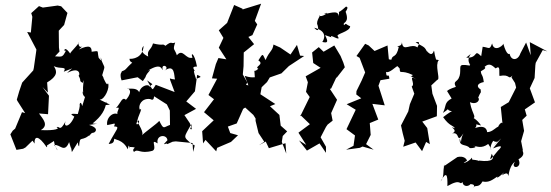

<svg xmlns="http://www.w3.org/2000/svg" viewBox="-20 -794 2982 1039"><path d="M270 -481 302 -515 299 -537 298 -628 327 -659 345 -724 311 -760 292 -764 212 -753 191 -761 149 -723 155 -703 147 -618 127 -621 177 -526 176 -517 163 -426 160 -413 100 -347 84 -300 71 -255 74 -248 116 -182 99 -187 62 -98 49 -87 36 -67 69 17 105 11 118 4 156 -33 167 -17C165 -60 188 -63 233 3C244 -18 210 10 272 -31C277 13 311 44 274 -9C304 -15 329 38 354 -25C372 40 359 -27 369 29C420 -54 392 -16 408 -2C413 -71 419 -16 477 -75C443 -34 467 -76 486 -76C490 -75 525 -98 462 -118C528 -129 520 -120 481 -126C529 -165 550 -198 557 -248C557 -233 509 -219 575 -228L519 -255C547 -253 577 -324 564 -344C558 -316 533 -398 527 -391C545 -353 544 -371 533 -387C550 -451 550 -410 523 -484C532 -472 539 -451 514 -481C504 -524 520 -519 476 -514C476 -539 467 -555 406 -526C457 -572 405 -509 404 -565C415 -562 358 -511 360 -504C318 -565 325 -487 343 -534C315 -468 313 -493 254 -489ZM201 -90C245 -117 214 -148 191 -180L240 -176L245 -276L210 -323L239 -293L235 -348C291 -381 291 -408 271 -436C308 -418 344 -438 325 -406C393 -431 373 -431 343 -399C424 -442 411 -373 404 -387C425 -349 403 -362 427 -345C441 -385 424 -337 431 -284C429 -319 420 -282 440 -269L425 -220C416 -253 411 -229 411 -229C416 -202 380 -143 416 -176C348 -182 364 -175 382 -163C358 -103 319 -103 336 -139C301 -74 302 -117 286 -105C307 -99 281 -86 201 -90Z M1007 -128 978 -171 1041 -205 988 -245 1035 -300 1047 -389C1081 -374 1060 -378 1041 -366C1029 -402 1021 -432 1047 -394C1017 -431 1022 -433 1046 -434C1031 -514 1009 -510 1022 -482C984 -470 971 -535 937 -495C925 -533 913 -519 928 -564C903 -553 914 -577 875 -546C857 -561 869 -544 808 -559C797 -520 774 -525 782 -488C747 -505 739 -524 757 -546C754 -479 695 -474 681 -476C679 -449 730 -445 707 -465C649 -415 669 -418 635 -407C656 -407 619 -412 638 -359L725 -376L753 -355L767 -376C774 -404 811 -424 779 -411C855 -458 853 -418 861 -415C848 -456 905 -433 869 -411C929 -453 921 -381 927 -364C884 -368 902 -379 900 -363L925 -296L823 -335C800 -301 812 -300 776 -359C824 -325 797 -347 792 -322C784 -350 714 -320 737 -263C745 -336 668 -306 668 -317C713 -301 646 -236 661 -255C640 -270 637 -243 608 -209C644 -223 598 -179 622 -173C596 -194 553 -159 560 -117C599 -123 608 -135 597 -110C633 -108 611 -99 568 -15C613 -17 587 -53 606 -40C658 -26 668 11 672 14C677 -36 686 30 678 1C740 4 686 5 705 28C728 8 736 41 805 22C834 9 788 -47 833 -18C823 -66 884 -69 886 -35C846 5 884 -26 885 -14L914 -27L931 -29L1022 -20L1025 28C1041 -27 1030 -2 1017 -15C968 -58 975 -47 1015 -122C1027 -70 996 -106 1017 -104ZM728 -159C752 -218 743 -201 736 -201C727 -223 746 -264 792 -258C806 -251 812 -253 814 -273L883 -229L899 -196L900 -118C863 -105 867 -90 842 -140C828 -123 766 -81 745 -59C766 -73 725 -125 724 -139C743 -152 726 -110 718 -124Z M1307 -212 1351 -172 1363 -153V-140L1379 -74L1410 -27L1381 -8L1418 -28L1435 8L1525 -19L1529 37L1505 -26L1510 -58L1534 -83L1499 -114L1492 -172L1441 -219L1470 -231L1389 -284L1396 -322L1425 -350L1440 -375L1503 -397L1557 -450L1538 -433L1626 -491L1604 -493L1587 -551L1552 -499L1496 -537L1460 -553C1454 -515 1440 -522 1417 -469C1400 -501 1405 -511 1378 -467C1414 -445 1353 -433 1378 -422C1349 -394 1357 -435 1359 -376C1294 -370 1295 -415 1324 -332C1289 -344 1276 -316 1309 -330L1318 -348L1294 -391L1298 -436L1299 -510L1355 -555L1324 -594L1346 -604L1372 -662L1359 -681L1393 -774L1293 -743L1292 -747L1247 -767C1234 -735 1222 -703 1209 -670L1164 -630L1189 -589L1164 -536L1205 -473L1162 -480L1148 -447L1127 -370L1155 -368L1108 -280L1138 -257L1084 -187L1147 -134L1144 -150L1074 -84L1079 -18L1092 -37L1150 25L1155 6L1230 -26L1268 -62L1226 -74L1213 -109L1261 -126L1296 -205Z M1744 0 1715 -51 1744 -107 1753 -120 1780 -141 1772 -182 1804 -254 1765 -313 1772 -315 1802 -379 1800 -371 1846 -430 1838 -455 1823 -491 1789 -548 1731 -514 1705 -539 1669 -510 1675 -453 1715 -427 1634 -381 1646 -349 1636 -297 1656 -269 1605 -165 1604 -173 1657 -122 1595 -76 1637 -10 1598 -34 1641 21 1709 -18 1744 33ZM1774 -592C1756 -617 1830 -563 1808 -597C1794 -611 1874 -621 1875 -652C1848 -662 1856 -672 1842 -658C1830 -677 1876 -665 1849 -734C1821 -695 1881 -758 1852 -758C1789 -701 1824 -756 1812 -705C1815 -745 1757 -718 1733 -719C1774 -739 1722 -695 1706 -710C1723 -716 1687 -684 1698 -657C1690 -687 1721 -599 1680 -644C1755 -626 1734 -580 1724 -567C1754 -560 1758 -566 1739 -604Z M2143 -423C2144 -388 2148 -420 2214 -388C2201 -370 2175 -403 2234 -363C2182 -397 2232 -338 2208 -326L2222 -287L2198 -230L2185 -172L2196 -204L2150 -115C2156 -87 2162 -59 2170 -32L2162 0L2229 -23L2264 24L2286 -26L2306 -14L2292 -101L2265 -136L2344 -165L2345 -221L2320 -287L2314 -332L2343 -359C2343 -365 2328 -347 2350 -364C2360 -375 2334 -441 2353 -467C2372 -465 2308 -485 2349 -451C2329 -492 2333 -512 2328 -520C2313 -469 2276 -545 2295 -507C2275 -544 2282 -534 2229 -565C2271 -576 2227 -530 2242 -535C2206 -567 2160 -506 2155 -566C2154 -533 2113 -552 2138 -540C2124 -475 2104 -502 2098 -471C2064 -470 2062 -514 2087 -443L2077 -548L2007 -518L1975 -548L1956 -557L1909 -491L1926 -481L1956 -402L1937 -358L1909 -301L1908 -283L1935 -262L1856 -230L1905 -200L1855 -95L1901 -61L1893 -5L1853 16L1927 6L1942 -1L2002 16L1961 -14L1986 -64L1981 -128L2027 -147L1995 -232L2062 -224L2028 -330L2039 -360L2087 -368C2084 -408 2071 -361 2069 -405C2086 -395 2124 -436 2131 -436Z M2692 -45 2648 9C2682 -5 2709 -11 2675 21C2625 82 2629 77 2641 38C2656 62 2651 85 2572 75C2572 88 2593 75 2537 70C2507 103 2550 110 2533 59C2522 81 2461 102 2507 76C2505 64 2487 48 2455 56L2380 107L2393 85C2369 117 2391 159 2364 188C2396 129 2403 151 2401 213C2479 168 2464 212 2483 191C2486 221 2522 216 2529 197C2483 209 2571 190 2538 225C2550 200 2569 229 2591 188C2626 196 2646 178 2672 161C2672 161 2658 184 2708 139C2677 176 2717 131 2728 149C2735 181 2727 110 2767 81C2737 123 2812 120 2785 66C2796 55 2797 34 2775 73C2840 45 2796 13 2810 21L2800 -30L2816 -86L2806 -145L2830 -168L2820 -202L2875 -240L2847 -316L2873 -372L2877 -440L2879 -454L2917 -523L2942 -516L2847 -566L2852 -495L2827 -564L2796 -505C2783 -465 2745 -464 2738 -503C2738 -503 2723 -487 2703 -560C2713 -555 2654 -504 2643 -559C2629 -521 2628 -537 2592 -541L2584 -490C2541 -532 2571 -478 2503 -482C2563 -529 2491 -486 2525 -443C2519 -449 2523 -439 2523 -439C2447 -451 2481 -434 2466 -376V-398C2470 -345 2425 -364 2447 -324C2381 -303 2405 -293 2397 -305L2424 -261C2382 -239 2396 -220 2377 -183C2436 -222 2377 -200 2426 -192C2422 -191 2406 -182 2378 -160C2413 -110 2430 -118 2442 -100C2393 -117 2469 -91 2427 -72C2473 -83 2446 -10 2488 -72C2467 -36 2481 -1 2468 -45C2463 3 2501 -17 2521 6C2520 11 2578 4 2540 -6C2561 -2 2585 12 2622 -15C2659 37 2615 19 2649 -32C2676 -14 2691 -50 2651 -6ZM2748 -375 2767 -345 2773 -320 2733 -241 2690 -215 2699 -126C2695 -145 2651 -88 2688 -82C2683 -143 2660 -79 2616 -79C2616 -79 2616 -124 2551 -101C2571 -123 2536 -125 2583 -115C2569 -139 2520 -184 2517 -143C2572 -160 2537 -163 2523 -241C2572 -220 2586 -274 2555 -266L2562 -251C2588 -319 2582 -278 2581 -310C2556 -325 2562 -343 2598 -350C2592 -396 2585 -381 2582 -408C2584 -411 2617 -424 2602 -432C2628 -456 2643 -440 2662 -424C2691 -445 2679 -402 2683 -383C2743 -395 2728 -359 2753 -385Z"/></svg>

Font: Asimov Aggro
Style: CondIt
Weight: 500
Designer: Google
Version: Version 2.000980; 2014